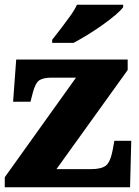

<svg xmlns="http://www.w3.org/2000/svg" viewBox="-20 -786 582 806"><path d="M0 0V-42L299 -460H195Q163 -460 146 -449.5Q129 -439 118 -398L108 -359H35L48 -536H516V-492L217 -76H362Q404 -76 423.5 -90Q443 -104 453 -156L460 -195H531L526 0ZM199 -619Q214 -638 234 -664Q254 -690 273.5 -717Q293 -744 303 -766H497V-756Q488 -743 464.5 -723Q441 -703 410 -681Q379 -659 347 -639.5Q315 -620 289 -606H199Z"/></svg>

Font: Noto Serif Tamil Black
Style: Regular
Weight: 900
Designer: Indian Type Foundry, Tom Grace, and the Monotype Design Team
Foundry: Monotype Imaging Inc.
Version: Version 2.004; ttfautohint (v1.8.4.7-5d5b)